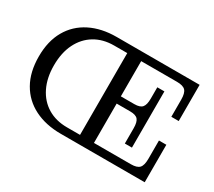

<svg xmlns="http://www.w3.org/2000/svg" viewBox="-127 -926 1306 1171"><g transform="rotate(30 525.5 -341.0)"><path d="M397 0Q291 0 211.5 -40Q132 -80 88.5 -156.5Q45 -233 45 -342Q45 -450 88.5 -526Q132 -602 211.5 -642Q291 -682 397 -682H502V-629H410Q332 -629 274 -594Q216 -559 184 -494.5Q152 -430 152 -341Q152 -253 184 -188Q216 -123 274 -88Q332 -53 410 -53H502V0ZM502 0V-682H600V0ZM600 0V-53H988V0ZM765 -251Q765 -295 750 -312.5Q735 -330 695 -330H815V-144H765ZM600 -330V-381H815V-330ZM860 -53Q903 -53 919.5 -71Q936 -89 936 -135V-264H988V-53ZM695 -381Q735 -381 750 -399Q765 -417 765 -460V-540H815V-381ZM600 -629V-682H981V-629ZM929 -547Q929 -593 912.5 -611Q896 -629 852 -629H981V-427H929Z"/></g></svg>

Font: Montagu Slab
Style: Regular
Weight: 400
Version: Version 1.000